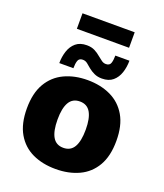

<svg xmlns="http://www.w3.org/2000/svg" viewBox="-167 -1043 996 1165"><g transform="rotate(20 331.0 -461.0)"><path d="M42 -276Q42 -374 79 -437.5Q116 -501 181.5 -532Q247 -563 331 -563Q415 -563 480.5 -532Q546 -501 583 -437.5Q620 -374 620 -276Q620 -177 583 -113.5Q546 -50 480.5 -19.5Q415 11 331 11Q246 11 181 -19.5Q116 -50 79 -113.5Q42 -177 42 -276ZM240 -276Q240 -202 262 -164Q284 -126 331 -126Q378 -126 400 -164Q422 -202 422 -276Q422 -349 400 -387Q378 -425 331 -425Q284 -425 262 -387Q240 -349 240 -276ZM133 -601Q133 -642 145 -678.5Q157 -715 183.5 -737.5Q210 -760 254 -760Q284 -760 305.5 -749Q327 -738 344 -723Q358 -712 371 -702Q384 -692 400 -692Q424 -692 430.5 -711Q437 -730 437 -760H528Q528 -719 516 -682.5Q504 -646 477.5 -623.5Q451 -601 407 -601Q379 -601 357.5 -611Q336 -621 319 -635Q305 -647 291.5 -658Q278 -669 261 -669Q237 -669 230.5 -650Q224 -631 224 -601ZM162 -933H499V-833H162Z"/></g></svg>

Font: Kufam ExtraBold
Style: Regular
Weight: 800
Designer: Wael Morcos, Artur Schmal
Foundry: Original Type
Version: Version 1.300; ttfautohint (v1.8.3)